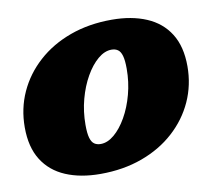

<svg xmlns="http://www.w3.org/2000/svg" viewBox="-67 -619 821 717"><g transform="rotate(-10 344.0 -260.0)"><path d="M10 -200Q10 -125 40.8 -76.2Q71.5 -27.5 127.5 -3.8Q183.5 20 259 20Q345.5 20 417 -6Q488.5 -32 540.2 -78.8Q592 -125.5 620 -187.2Q648 -249 648 -320Q648 -395 617.2 -443.8Q586.5 -492.5 530.5 -516.2Q474.5 -540 399 -540Q312.5 -540 241 -514Q169.5 -488 117.8 -441.2Q66 -394.5 38 -333Q10 -271.5 10 -200ZM235 -170Q235 -220.5 247.5 -267Q260 -313.5 281 -350.2Q302 -387 327.5 -408.5Q353 -430 379 -430Q393.5 -430 403.2 -423.2Q413 -416.5 418 -399.2Q423 -382 423 -350Q423 -300 410.5 -253.2Q398 -206.5 377 -169.8Q356 -133 330.5 -111.5Q305 -90 279 -90Q264.5 -90 254.8 -96.8Q245 -103.5 240 -120.8Q235 -138 235 -170Z"/></g></svg>

Font: Besley Black
Style: Italic
Weight: 900
Italic angle: -13°
Designer: Owen Earl
Foundry: indestructible type*
Version: Version 2.001